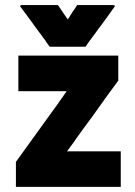

<svg xmlns="http://www.w3.org/2000/svg" viewBox="-20 -730 534 760"><path d="M248 -653.3Q251 -657.2 253.9 -661.1Q256.8 -666 258.8 -669.9Q262.7 -674.8 265.6 -680.7Q269.5 -685.5 272.5 -690.4Q275.4 -695.3 279.3 -700.2Q282.2 -705.1 285.2 -710Q287.1 -710 288.1 -710Q290 -710 291 -710Q305.7 -710 320.3 -710Q335 -710 349.6 -710Q359.4 -710 369.1 -710Q378.9 -710 388.7 -710Q400.4 -710 411.1 -710Q421.9 -710 432.6 -710Q433.6 -708 434.6 -705.1Q432.6 -701.2 426.8 -694.3Q415 -677.7 403.3 -661.1Q390.6 -644.5 378.9 -627.9Q370.1 -617.2 362.3 -605.5Q354.5 -594.7 345.7 -583Q338.9 -573.2 332 -564.5Q325.2 -554.7 318.4 -544.9Q316.4 -544.9 315.4 -544.9Q314.5 -544.9 313.5 -544.9Q297.9 -544.9 283.2 -544.9Q268.6 -544.9 253.9 -544.9Q243.2 -544.9 233.4 -544.9Q222.7 -544.9 212.9 -544.9Q204.1 -544.9 194.3 -544.9Q185.5 -544.9 176.8 -544.9Q175.8 -545.9 175.8 -546.9Q174.8 -547.9 173.8 -548.8Q169.9 -554.7 166 -559.6Q162.1 -564.5 159.2 -570.3Q150.4 -581.1 142.6 -592.8Q133.8 -603.5 126 -615.2Q117.2 -626 109.4 -637.7Q100.6 -649.4 92.8 -660.2Q85 -671.9 76.2 -682.6Q68.4 -693.4 59.6 -705.1Q60.5 -707 62.5 -710Q67.4 -710 76.2 -710Q90.8 -710 105.5 -710Q120.1 -710 133.8 -710Q144.5 -710 154.3 -710Q164.1 -710 173.8 -710Q182.6 -710 191.4 -710Q200.2 -710 209 -710Q210 -709 210.9 -708Q211.9 -707 211.9 -706.1Q216.8 -698.2 222.7 -690.4Q227.5 -683.6 232.4 -675.8Q235.4 -670.9 239.3 -666Q242.2 -661.1 246.1 -656.2Q246.1 -655.3 247.1 -654.3Q247.1 -653.3 248 -653.3ZM244.1 -369.1Q226.6 -369.1 209 -369.1Q190.4 -369.1 172.9 -369.1Q157.2 -369.1 141.6 -369.1Q126 -369.1 110.4 -369.1Q95.7 -369.1 81.1 -369.1Q67.4 -369.1 52.7 -369.1Q52.7 -371.1 52.7 -374Q52.7 -377 52.7 -378.9Q52.7 -392.6 52.7 -406.2Q52.7 -419.9 52.7 -433.6Q52.7 -443.4 52.7 -453.1Q52.7 -461.9 52.7 -471.7Q52.7 -481.4 52.7 -491.2Q52.7 -500 52.7 -509.8Q55.7 -509.8 57.6 -509.8Q60.5 -509.8 63.5 -509.8Q105.5 -509.8 148.4 -509.8Q190.4 -509.8 233.4 -509.8Q262.7 -509.8 292 -509.8Q321.3 -509.8 350.6 -509.8Q375 -509.8 399.4 -509.8Q423.8 -509.8 448.2 -509.8Q448.2 -507.8 448.2 -504.9Q448.2 -502.9 448.2 -500Q448.2 -490.2 448.2 -480.5Q448.2 -470.7 448.2 -460.9Q448.2 -454.1 448.2 -447.3Q448.2 -440.4 448.2 -433.6Q448.2 -428.7 448.2 -422.9Q448.2 -417 448.2 -411.1Q447.3 -410.2 447.3 -409.2Q446.3 -409.2 446.3 -408.2Q421.9 -375 397.5 -341.8Q374 -308.6 349.6 -274.4Q333 -252 316.4 -229.5Q299.8 -206.1 283.2 -183.6Q274.4 -169.9 264.6 -157.2Q254.9 -144.5 245.1 -130.9Q265.6 -130.9 286.1 -130.9Q306.6 -130.9 327.1 -130.9Q344.7 -130.9 361.3 -130.9Q378.9 -130.9 396.5 -130.9Q412.1 -130.9 426.8 -130.9Q442.4 -130.9 458 -130.9Q458 -128.9 458 -126Q458 -123 458 -121.1Q458 -107.4 458 -93.8Q458 -80.1 458 -66.4Q458 -56.6 458 -46.9Q458 -38.1 458 -28.3Q458 -18.6 458 -8.8Q458 0 458 9.8Q455.1 9.8 453.1 9.8Q450.2 9.8 448.2 9.8Q403.3 9.8 358.4 9.8Q313.5 9.8 268.6 9.8Q237.3 9.8 207 9.8Q175.8 9.8 145.5 9.8Q120.1 9.8 93.8 9.8Q68.4 9.8 43 9.8Q43 7.8 43 4.9Q43 2.9 43 0Q43 -9.8 43 -19.5Q43 -29.3 43 -39.1Q43 -45.9 43 -52.7Q43 -59.6 43 -66.4Q43 -71.3 43 -77.1Q43 -83 43 -88.9Q43.9 -89.8 43.9 -90.8Q43.9 -90.8 44.9 -91.8Q69.3 -125 92.8 -158.2Q117.2 -191.4 140.6 -224.6Q157.2 -248 173.8 -270.5Q190.4 -293.9 207 -316.4Q211.9 -324.2 217.8 -332Q222.7 -338.9 228.5 -346.7Q232.4 -352.5 236.3 -358.4Q240.2 -363.3 244.1 -369.1Z"/></svg>

Font: LeFont
Style: Bold
Weight: 800
Designer: Leryon MEDIA
Version: Version 1.0